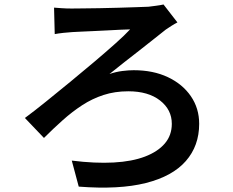

<svg xmlns="http://www.w3.org/2000/svg" viewBox="-20 -782 1040 856"><path d="M221 -748Q234 -747 254.5 -745.5Q275 -744 299 -744Q315 -744 348.5 -744.5Q382 -745 424 -745.5Q466 -746 509 -747.5Q552 -749 587.5 -750Q623 -751 642 -752Q658 -754 677 -756.5Q696 -759 709 -762L771 -682Q759 -676 744 -666.5Q729 -657 719 -650Q696 -632 666 -608Q636 -584 602 -557.5Q568 -531 534 -504.5Q500 -478 468 -452Q497 -462 525.5 -465.5Q554 -469 576 -469Q663 -469 728.5 -438Q794 -407 831 -353Q868 -299 868 -230Q868 -132 808.5 -64Q749 4 630 34Q511 64 331 50L300 -66Q404 -53 486.5 -57.5Q569 -62 626.5 -84Q684 -106 715 -142.5Q746 -179 746 -230Q746 -293 693.5 -334Q641 -375 552 -375Q492 -375 441.5 -358.5Q391 -342 346.5 -313Q302 -284 260 -246.5Q218 -209 176 -167L91 -256Q133 -287 185 -329Q237 -371 292.5 -416.5Q348 -462 400.5 -506.5Q453 -551 495 -588.5Q537 -626 560 -651Q544 -651 517.5 -649.5Q491 -648 459.5 -646.5Q428 -645 398 -643.5Q368 -642 343 -641Q318 -640 303 -639Q285 -638 262.5 -635.5Q240 -633 224 -630Z"/></svg>

Font: Noto Sans HK SemiBold
Style: Regular
Weight: 600
Version: Version 2.004-H2;hotconv 1.0.118;makeotfexe 2.5.65603